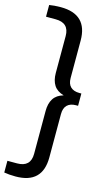

<svg xmlns="http://www.w3.org/2000/svg" viewBox="-172 -868 644 1148"><g transform="rotate(15 149.5 -294.0)"><path d="M53 230Q33 230 14.5 228.5Q-4 227 -18 224.5V152H41.5Q125.5 152 125.5 70.5V-195.5Q125.5 -241.5 144.5 -271.2Q163.5 -301 205.5 -313Q163.5 -325 144.5 -354.5Q125.5 -384 125.5 -430.5V-658.5Q125.5 -740 41.5 -740H-18V-812.5Q-4 -815 14.5 -816.5Q33 -818 53 -818Q219 -818 219 -655.5V-424.5Q219 -387.5 238.2 -369.2Q257.5 -351 292.5 -351H305V-275H292.5Q257.5 -275 238.2 -256.5Q219 -238 219 -201V67.5Q219 230 53 230Z"/></g></svg>

Font: Encode Sans Condensed Medium
Style: Regular
Weight: 500
Width: 3
Designer: Multiple Designers
Foundry: Impallari Type
Version: Version 3.000; ttfautohint (v1.8.3) -l 8 -r 50 -G 200 -x 14 